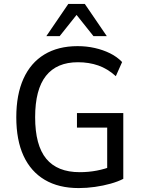

<svg xmlns="http://www.w3.org/2000/svg" viewBox="-20 -949 728 978"><path d="M381 9Q279 9 208 -33Q137 -75 100 -155Q63 -235 63 -352Q63 -467 99.5 -548Q136 -629 206 -671.5Q276 -714 375 -714Q421 -714 463 -704.5Q505 -695 540.5 -677.5Q576 -660 602 -633L570 -561Q528 -599 480.5 -615.5Q433 -632 377 -632Q269 -632 214 -562.5Q159 -493 159 -352Q159 -209 215.5 -140.5Q272 -72 386 -72Q431 -72 473 -80Q515 -88 552 -103L526 -59V-299H372V-373H608V-38Q581 -24 543.5 -13.5Q506 -3 464 3Q422 9 381 9ZM216 -765 328 -929H412L524 -765H456L370 -873L284 -765Z"/></svg>

Font: Nunito Sans 10pt SemiCondensed Medium
Style: Regular
Weight: 500
Width: 4
Designer: Vernon Adams
Foundry: Vernon Adams
Version: Version 3.101;gftools[0.9.27]